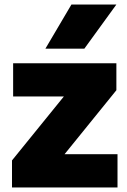

<svg xmlns="http://www.w3.org/2000/svg" viewBox="-20 -828 563 848"><path d="M33 0V-119.5L288.5 -434.5V-402H38V-548.5H494V-429.5L238.5 -114V-147H499V0ZM180.5 -613 295.5 -808H494L352.5 -613Z"/></svg>

Font: Encode Sans Condensed Thin ExtraBold
Style: Regular
Weight: 800
Version: Version 3.002